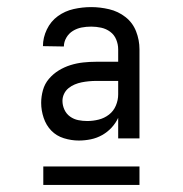

<svg xmlns="http://www.w3.org/2000/svg" viewBox="-20 -713 515 541"><path d="M202 -317Q181 -317 160 -323.5Q139 -330 124.5 -345Q110 -360 103 -381Q96 -402 96 -423Q96 -441 101 -459Q106 -477 118 -491Q130 -505 145.5 -514.5Q161 -524 178.5 -529.5Q196 -535 214.5 -537Q233 -539 251 -539H313V-574Q313 -588 307.5 -601.5Q302 -615 290.5 -623.5Q279 -632 265 -635Q251 -638 237 -638Q223 -638 210 -635.5Q197 -633 185.5 -626Q174 -619 167 -607Q160 -595 160 -582L101 -583Q101 -607 112 -630Q123 -653 143 -667.5Q163 -682 187.5 -687.5Q212 -693 237 -693Q262 -693 287.5 -687Q313 -681 333.5 -665Q354 -649 363.5 -624.5Q373 -600 373 -574V-323H313V-381Q306 -366 294.5 -353.5Q283 -341 268 -332.5Q253 -324 236 -320.5Q219 -317 202 -317ZM226 -372Q242 -372 258 -376Q274 -380 287 -390Q300 -400 306.5 -415.5Q313 -431 313 -447V-485H251Q241 -485 230.5 -484Q220 -483 210 -481Q200 -479 190.5 -475Q181 -471 173 -464.5Q165 -458 160.5 -448.5Q156 -439 156 -429Q156 -416 161.5 -404Q167 -392 177.5 -384.5Q188 -377 200.5 -374.5Q213 -372 226 -372ZM102 -192V-244H373V-192Z"/></svg>

Font: Iosevka QP Light
Style: Regular
Weight: 300
Designer: Belleve Invis
Foundry: Belleve Invis
Version: Version 20.0.0; ttfautohint (v1.8.4)